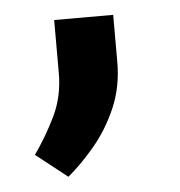

<svg xmlns="http://www.w3.org/2000/svg" viewBox="-34 -142 341 364"><g transform="rotate(-5 136.5 40.0)"><path d="M81.5 -8.8V-109.4H193.8V-19.5Q193.8 27.3 176.8 66.9Q159.7 106.4 134 137Q108.4 167.5 82.5 189L22.9 142.1Q45.9 109.4 63.7 72.8Q81.5 36.1 81.5 -8.8Z"/></g></svg>

Font: Vazirmatn UI FD
Style: Bold
Weight: 700
Designer: Saber Rastikerdar
Foundry: Saber Rastikerdar
Version: Version 33.003